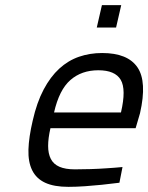

<svg xmlns="http://www.w3.org/2000/svg" viewBox="-20 -716 576 746"><path d="M271 -58Q299 -58 331.5 -59Q364 -60 392 -62Q425 -64 456 -67L444 -6Q409 -2 375 2Q346 5 311 7.5Q276 10 246 10Q190 10 155.5 -6Q121 -22 105 -54.5Q89 -87 90.5 -135Q92 -183 107 -247Q123 -318 149.5 -368Q176 -418 210.5 -449.5Q245 -481 287 -495.5Q329 -510 377 -510Q476 -510 514 -454.5Q552 -399 524 -276L507 -218H176Q167 -179 167 -149Q167 -119 177.5 -98.5Q188 -78 211 -68Q234 -58 271 -58ZM450 -279Q471 -369 449 -406Q427 -443 362 -443Q297 -443 253.5 -405Q210 -367 190 -279ZM376 -696H451L431 -609H356Z"/></svg>

Font: Panefresco 400wt
Style: Italic
Weight: 400
Foundry: Campivisivi & Chank Co
Version: Version 1.001